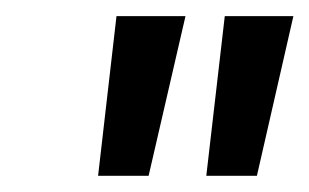

<svg xmlns="http://www.w3.org/2000/svg" viewBox="-20 -816 385 239"><path d="M102.1 -597.2 125 -795.9H210.9L165 -597.2ZM236.8 -597.2 259.8 -795.9H345.2L299.8 -597.2Z"/></svg>

Font: SVN-Poppins
Style: Italic
Weight: 400
Italic angle: -10°
Designer: Ninad Kale (Devanagari), Jonny Pinhorn (Latin)
Foundry: Indian Type Foundry
Version: Version 3.002 2017